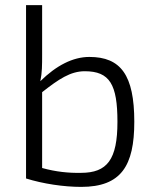

<svg xmlns="http://www.w3.org/2000/svg" viewBox="-20 -720 606 752"><path d="M145 -700H82V-21C149 0 230 12 298 12C455 12 506 -71 506 -243C506 -426 453 -497 330 -497C265 -497 200 -463 138 -402C145 -436 145 -465 145 -506ZM145 -359C210 -410 256 -441 312 -441C410 -441 440 -389 440 -243C440 -95 400 -43 297 -43C249 -42 199 -47 145 -62Z"/></svg>

Font: SnT
Style: Regular
Weight: 300
Designer: Natanael Gama
Version: Version 1.001;PS 001.001;hotconv 1.0.70;makeotf.lib2.5.58329